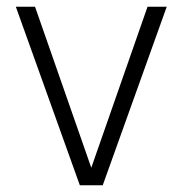

<svg xmlns="http://www.w3.org/2000/svg" viewBox="-20 -550 541 570"><path d="M285 0H217L27 -530H84L251 -52L418 -530H475Z"/></svg>

Font: Tanohe Sans Light
Style: Regular
Weight: 300
Designer: Village Type and Design LLC & Cristiano Sobral
Foundry: Cooper Hewitt Smithsonian Design Museum
Version: Version 1.00;September 29, 2021;FontCreator 13.0.0.2655 64-b